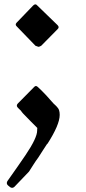

<svg xmlns="http://www.w3.org/2000/svg" viewBox="-20 -614 399 894"><path d="M248 -478Q258 -487 248 -497L153 -589Q145 -599 134 -588L57 -508Q49 -499 58 -491L145 -401L159 -396Q161 -396 165 -397.5Q169 -399 172 -401ZM258 -79Q258 -92 255 -101Q252 -110 242 -120Q230 -130 214 -149Q198 -168 174 -192L156 -209Q147 -218 139 -209L63 -132Q59 -128 58.5 -123.5Q58 -119 61 -115Q65 -110 68.5 -107Q72 -104 77 -99Q80 -95 82 -92Q84 -89 87 -86Q104 -68 122.5 -49.5Q141 -31 154 -18Q153 -18 153 -6Q153 28 99 108Q84 130 62.5 161Q41 192 14 230Q8 242 18 250L28 258Q38 264 47 256L115 185Q126 168 136 152Q146 136 158 120Q168 104 178.5 88Q189 72 200 55V57Q258 -33 258 -79Z"/></svg>

Font: MM Taunggyi
Style: Regular
Weight: 400
Designer: Khon Soe Zaw Thu
Version: Version 1.00 July 18, 2016, initial release